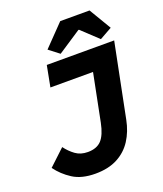

<svg xmlns="http://www.w3.org/2000/svg" viewBox="-156 -957 912 1071"><g transform="rotate(-20 300.0 -421.5)"><path d="M225 12Q143 12 91 -21.5Q39 -55 5 -102L100 -191Q123 -160 153 -138Q183 -116 226 -116Q279 -116 307 -146Q335 -176 349 -245L405 -526H152L176 -651H576L488 -212Q475 -146 442.5 -95.5Q410 -45 356 -16.5Q302 12 225 12ZM270 -683 209 -730 330 -855H504L582 -724L509 -683L412 -774H408Z"/></g></svg>

Font: Source Code Pro ExtraLight ExtraBold
Style: Italic
Weight: 800
Italic angle: -11°
Monospace: yes
Version: Version 1.016;hotconv 1.0.116;makeotfexe 2.5.65601